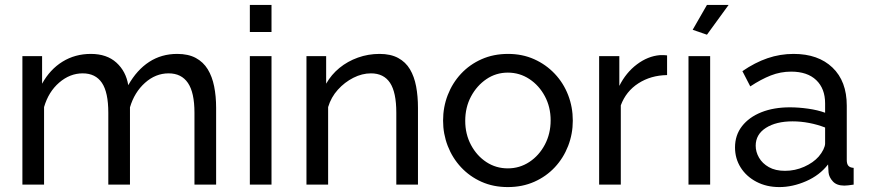

<svg xmlns="http://www.w3.org/2000/svg" viewBox="-20 -750 3530 780"><path d="M858 0H770V-292Q770 -374 743.5 -413Q717 -452 665 -452Q612 -452 569 -413.5Q526 -375 508 -314V0H420V-292Q420 -375 394 -413.5Q368 -452 316 -452Q264 -452 220.5 -414.5Q177 -377 159 -315V0H71V-522H151V-410Q183 -468 234 -499.5Q285 -531 349 -531Q414 -531 453 -495.5Q492 -460 501 -404Q536 -466 586 -498.5Q636 -531 700 -531Q745 -531 775.5 -514.5Q806 -498 824 -468.5Q842 -439 850 -399Q858 -359 858 -312Z M995 0V-522H1083V0ZM995 -620V-730H1083V-620Z M1678 0H1590V-292Q1590 -375 1564.5 -413.5Q1539 -452 1487 -452Q1451 -452 1415.5 -434Q1380 -416 1352.5 -385.5Q1325 -355 1313 -315V0H1225V-522H1305V-410Q1326 -447 1359 -474Q1392 -501 1434 -516Q1476 -531 1522 -531Q1567 -531 1597.5 -514.5Q1628 -498 1645.5 -468.5Q1663 -439 1670.5 -399Q1678 -359 1678 -312Z M2043 10Q1984 10 1936 -11.5Q1888 -33 1853 -70.5Q1818 -108 1799 -157Q1780 -206 1780 -260Q1780 -315 1799 -364Q1818 -413 1853 -450.5Q1888 -488 1936.5 -509.5Q1985 -531 2044 -531Q2102 -531 2150 -509.5Q2198 -488 2233.5 -450.5Q2269 -413 2288 -364Q2307 -315 2307 -260Q2307 -206 2288 -157Q2269 -108 2234 -70.5Q2199 -33 2150.5 -11.5Q2102 10 2043 10ZM1870 -259Q1870 -205 1893.5 -161Q1917 -117 1956 -91.5Q1995 -66 2043 -66Q2091 -66 2130.5 -92Q2170 -118 2193.5 -162.5Q2217 -207 2217 -261Q2217 -315 2193.5 -359Q2170 -403 2130.5 -429Q2091 -455 2043 -455Q1995 -455 1956 -428.5Q1917 -402 1893.5 -358Q1870 -314 1870 -259Z M2690 -445Q2624 -444 2573.5 -411.5Q2523 -379 2502 -322V0H2414V-522H2496V-401Q2523 -455 2567.5 -488.5Q2612 -522 2661 -526Q2671 -526 2678 -526Q2685 -526 2690 -525Z M2777 0V-522H2865V0ZM2852 -609 2794 -629 2852 -730H2940Z M2966 -151Q2966 -201 2994.5 -237.5Q3023 -274 3073 -294Q3123 -314 3189 -314Q3224 -314 3263 -308.5Q3302 -303 3332 -292V-330Q3332 -390 3296 -424.5Q3260 -459 3194 -459Q3151 -459 3111.5 -443.5Q3072 -428 3028 -399L2996 -461Q3047 -496 3098 -513.5Q3149 -531 3204 -531Q3304 -531 3362 -475.5Q3420 -420 3420 -321V-100Q3420 -84 3426.5 -76.5Q3433 -69 3448 -68V0Q3435 2 3425.5 3Q3416 4 3410 4Q3379 4 3363.5 -13Q3348 -30 3346 -49L3344 -82Q3310 -38 3255 -14Q3200 10 3146 10Q3094 10 3053 -11.5Q3012 -33 2989 -69.5Q2966 -106 2966 -151ZM3306 -114Q3318 -128 3325 -142.5Q3332 -157 3332 -167V-232Q3301 -244 3267 -250.5Q3233 -257 3200 -257Q3133 -257 3091.5 -230.5Q3050 -204 3050 -158Q3050 -133 3063.5 -109.5Q3077 -86 3103.5 -71Q3130 -56 3169 -56Q3210 -56 3247 -72.5Q3284 -89 3306 -114Z"/></svg>

Font: Raleway Thin Medium
Style: Regular
Weight: 500
Version: Version 4.026